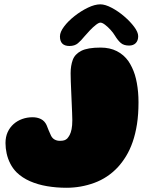

<svg xmlns="http://www.w3.org/2000/svg" viewBox="-20 -844 714 908"><path d="M294.5 44Q246.5 44 202.5 36.5Q158.5 29 122 13Q85.5 -3 59 -28.5Q40.5 -47 28.8 -70Q17 -93 11.5 -118Q6 -143 6 -167.5Q6 -196.5 16.2 -219Q26.5 -241.5 44.2 -257.2Q62 -273 85 -281.2Q108 -289.5 134 -289.5Q156.5 -289.5 173.8 -280.8Q191 -272 200 -253Q205.5 -239 210.8 -226Q216 -213 221.5 -202Q228 -189.5 238.8 -183.8Q249.5 -178 263 -178Q276 -178 283.8 -180.5Q291.5 -183 297.5 -188.5Q304 -195.5 309.5 -205.8Q315 -216 318.5 -233Q322 -250 322 -276Q322 -289.5 321 -311.2Q320 -333 319 -358.5Q318 -384 316.8 -410Q315.5 -436 314.8 -458.8Q314 -481.5 314 -497.5Q314 -533 324 -560.5Q334 -588 364.2 -603.5Q394.5 -619 455.5 -619Q499.5 -619 532.5 -602.2Q565.5 -585.5 587.5 -554.5Q596.5 -541 604.2 -525Q612 -509 617.8 -490.5Q623.5 -472 627.2 -451.2Q631 -430.5 633 -407.8Q635 -385 635 -360Q635 -303 627.8 -256.8Q620.5 -210.5 607.5 -173Q594.5 -135.5 576.5 -106Q558.5 -76.5 537 -53Q489.5 -2.5 426 20.8Q362.5 44 294.5 44ZM308.5 -626.5Q263.5 -626.5 263.5 -672Q263.5 -692.5 283 -718.5Q302.5 -744.5 332.8 -768.2Q363 -792 395.8 -807.8Q428.5 -823.5 454.5 -823.5Q477.5 -823.5 508.2 -807.2Q539 -791 567.5 -766.5Q596 -742 614.8 -716.8Q633.5 -691.5 633.5 -673Q633.5 -652 622 -640.2Q610.5 -628.5 590.5 -628.5Q565 -628.5 550.8 -641.2Q536.5 -654 523.5 -675.5Q515.5 -689 502.5 -703.2Q489.5 -717.5 476.5 -727.2Q463.5 -737 455 -737Q447 -737 433.2 -726.2Q419.5 -715.5 405 -700.2Q390.5 -685 379.5 -672Q363.5 -652 348.2 -639.2Q333 -626.5 308.5 -626.5Z"/></svg>

Font: Gluten Thin ExtraBold
Style: Regular
Weight: 800
Version: Version 1.300